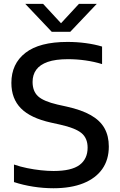

<svg xmlns="http://www.w3.org/2000/svg" viewBox="-20 -967 623 996"><path d="M257 9.5Q204.5 9.5 152 1.2Q99.5 -7 52.5 -22.5V-113.5Q85.5 -102 121.5 -94.8Q157.5 -87.5 192.2 -83.8Q227 -80 258 -80Q350.5 -80 392.5 -111.2Q434.5 -142.5 434.5 -201Q434.5 -250.5 402.5 -276.8Q370.5 -303 292 -320.5L244.5 -331Q138.5 -354.5 88.8 -404.8Q39 -455 39 -537Q39 -636 111.8 -692.8Q184.5 -749.5 330 -749.5Q379.5 -749.5 425.5 -743.2Q471.5 -737 509.5 -725.5V-634.5Q469.5 -647 424 -653.5Q378.5 -660 333 -660Q268 -660 227.5 -645.8Q187 -631.5 168 -605.2Q149 -579 149 -542Q149 -494 177.2 -467.8Q205.5 -441.5 278.5 -424.5L326 -414Q403 -397 451.2 -369.5Q499.5 -342 522 -301.8Q544.5 -261.5 544.5 -207Q544.5 -138.5 510.5 -90.2Q476.5 -42 412.2 -16.2Q348 9.5 257 9.5ZM248.5 -802 111 -947H203.5L308 -834H285L389.5 -947H482L344.5 -802Z"/></svg>

Font: Encode Sans SemiExpanded Medium
Style: Regular
Weight: 500
Width: 6
Designer: Multiple Designers
Foundry: Impallari Type
Version: Version 3.002